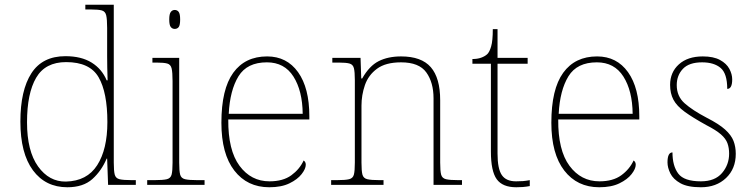

<svg xmlns="http://www.w3.org/2000/svg" viewBox="-20 -780 3176 810"><path d="M264 10Q172 10 119 -61.5Q66 -133 66 -267Q66 -399 112.5 -471Q159 -543 256 -543Q323 -543 366.5 -516Q410 -489 430 -441H434Q433 -469 432.5 -495.5Q432 -522 432 -543V-662Q432 -699 428 -715.5Q424 -732 409.5 -736Q395 -740 365 -740H340V-760H460V-94Q460 -59 464 -43.5Q468 -28 484 -24Q500 -20 537 -20H553V0H436L432 -111H430Q408 -59 369.5 -24.5Q331 10 264 10ZM258 -14Q347 -16 390 -83Q433 -150 433 -265Q433 -390 396 -454Q359 -518 259 -518Q171 -518 132.5 -452Q94 -386 94 -264Q94 -143 140.5 -78Q187 -13 258 -14Z M717 -658Q707 -658 700.5 -666Q694 -674 694 -698Q694 -721 700.5 -729.5Q707 -738 717 -738Q728 -738 734 -729.5Q740 -721 740 -698Q740 -674 734 -666Q728 -658 717 -658ZM601 0V-20H631Q668 -20 684 -24Q700 -28 704 -43.5Q708 -59 708 -94V-438Q708 -475 704 -491.5Q700 -508 685.5 -512Q671 -516 641 -516H623V-536H736V-94Q736 -59 740 -43.5Q744 -28 760.5 -24Q777 -20 813 -20H843V0Z M1116 10Q1023 10 968.5 -60.5Q914 -131 914 -262Q914 -404 964 -473Q1014 -542 1107 -542Q1190 -542 1237.5 -475.5Q1285 -409 1285 -290V-276H943Q942 -146 990.5 -80.5Q1039 -15 1117 -15Q1174 -15 1209 -40.5Q1244 -66 1261 -103Q1270 -97 1270 -85Q1270 -68 1252.5 -45.5Q1235 -23 1201 -6.5Q1167 10 1116 10ZM1257 -300Q1256 -397 1218 -457Q1180 -517 1106 -517Q1022 -517 986 -458Q950 -399 945 -300Z M1377 0V-20H1400Q1437 -20 1453 -24Q1469 -28 1473 -43.5Q1477 -59 1477 -94V-442Q1477 -477 1473 -492.5Q1469 -508 1454.5 -512Q1440 -516 1410 -516H1382V-536H1501L1504 -449H1508Q1538 -502 1577.5 -522Q1617 -542 1672 -542Q1758 -542 1797.5 -496.5Q1837 -451 1837 -357V-94Q1837 -59 1841 -43.5Q1845 -28 1861.5 -24Q1878 -20 1914 -20H1929V0H1809V-365Q1809 -432 1778.5 -474.5Q1748 -517 1672 -517Q1607 -517 1570.5 -490Q1534 -463 1519.5 -421Q1505 -379 1505 -334V-94Q1505 -59 1509 -43.5Q1513 -28 1529.5 -24Q1546 -20 1582 -20H1598V0Z M2158 10Q2100 10 2075.5 -24Q2051 -58 2051 -141V-511H1973V-531Q1994 -531 2009.5 -536.5Q2025 -542 2035 -551Q2045 -560 2052 -584Q2059 -608 2059 -657H2079V-536H2206V-511H2079V-132Q2079 -68 2097 -41.5Q2115 -15 2157 -15Q2174 -15 2186.5 -16Q2199 -17 2215 -20V5Q2199 8 2185.5 9Q2172 10 2158 10Z M2508 10Q2415 10 2360.5 -60.5Q2306 -131 2306 -262Q2306 -404 2356 -473Q2406 -542 2499 -542Q2582 -542 2629.5 -475.5Q2677 -409 2677 -290V-276H2335Q2334 -146 2382.5 -80.5Q2431 -15 2509 -15Q2566 -15 2601 -40.5Q2636 -66 2653 -103Q2662 -97 2662 -85Q2662 -68 2644.5 -45.5Q2627 -23 2593 -6.5Q2559 10 2508 10ZM2649 -300Q2648 -397 2610 -457Q2572 -517 2498 -517Q2414 -517 2378 -458Q2342 -399 2337 -300Z M2937 10Q2881 10 2850.5 -7Q2820 -24 2808 -48.5Q2796 -73 2796 -95Q2796 -137 2817 -137Q2817 -80 2841.5 -47.5Q2866 -15 2937 -15Q2996 -15 3026 -50Q3056 -85 3056 -132Q3056 -156 3049 -175.5Q3042 -195 3021.5 -213Q3001 -231 2960 -252Q2902 -284 2868.5 -308.5Q2835 -333 2821 -359.5Q2807 -386 2807 -422Q2807 -475 2844 -508.5Q2881 -542 2945 -542Q2990 -542 3017.5 -527Q3045 -512 3057 -489.5Q3069 -467 3069 -445Q3069 -405 3048 -405Q3048 -470 3020 -493.5Q2992 -517 2942 -517Q2887 -517 2861 -489.5Q2835 -462 2835 -421Q2835 -374 2868 -344.5Q2901 -315 2962 -283Q3013 -257 3039 -233.5Q3065 -210 3074.5 -185.5Q3084 -161 3084 -131Q3084 -68 3043 -29Q3002 10 2937 10Z"/></svg>

Font: Noto Serif Telugu Thin
Style: Regular
Weight: 100
Designer: Jelle Bosma - Monotype Design Team
Foundry: Monotype Imaging Inc.
Version: Version 2.005; ttfautohint (v1.8.4.7-5d5b)